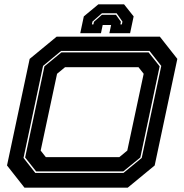

<svg xmlns="http://www.w3.org/2000/svg" viewBox="-20 -870 854 890"><path d="M93.5 0 12.5 -103 117.5 -597 242.5 -700H721L802 -597L697 -103L572 0ZM143.5 -68.5H552.5L637 -138L727.5 -564.5L673 -634H263.5L179.5 -564.5L89 -138ZM147.5 -75.5 96.5 -140 186 -562.5 264.5 -627H669L720 -562.5L630.5 -140L551.5 -75.5ZM192.5 -141.5H533L570 -172L646 -528L622 -558.5H281.5L244.5 -528L168.5 -172ZM555 -850 599.5 -794 583 -716H487L495 -754H456L448 -716H352L368.5 -794L436 -850ZM520.5 -808.5H452.5L408.5 -770L406 -757H413L415.5 -769L452.5 -801.5H517.5L540.5 -769L538 -757H545L547.5 -770Z"/></svg>

Font: Tourney Expanded ExtraBold
Style: Italic
Weight: 800
Width: 7
Italic angle: -12°
Designer: Tyler Finck
Foundry: Etcetera Type Co
Version: Version 1.010; ttfautohint (v1.8.3)